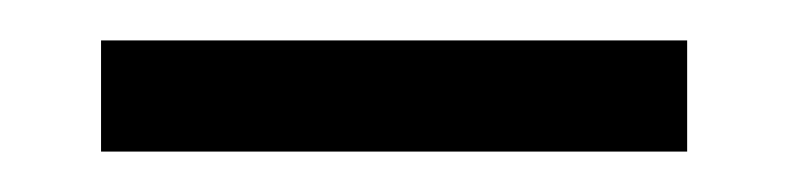

<svg xmlns="http://www.w3.org/2000/svg" viewBox="-20 -630 390 95"><path d="M320 -555V-610H30V-555Z"/></svg>

Font: STIX Two Text
Style: Regular
Weight: 400
Designer: Ross Mills, John Hudson & Paul Hanslow, Tiro Typeworks Ltd; with prior portions MicroPress Inc., and Coen Hoffman.
Foundry: Tiro Typeworks Ltd
Version: Version 2.13 b171